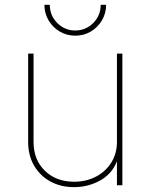

<svg xmlns="http://www.w3.org/2000/svg" viewBox="-20 -768 624 796"><path d="M287.1 7.8Q231.4 7.8 188.5 -15.9Q145.5 -39.6 121.1 -81.8Q96.7 -124 96.7 -179.7V-545.9H119.1V-179.7Q119.1 -105.5 166 -60.1Q212.9 -14.6 287.1 -14.6Q337.9 -14.6 378.2 -35.9Q418.5 -57.1 441.7 -94.5Q464.8 -131.8 464.8 -179.7V-545.9H487.3V0H464.8V-117.2H470.7Q453.1 -54.7 401.4 -23.4Q349.6 7.8 287.1 7.8ZM292 -620.1Q256.3 -620.1 227.3 -637.5Q198.2 -654.8 181.2 -683.8Q164.1 -712.9 164.1 -748H186.5Q186.5 -703.6 217.5 -672.6Q248.5 -641.6 292 -641.6Q335.4 -641.6 366.5 -672.6Q397.5 -703.6 397.5 -748H419.9Q419.9 -712.9 402.8 -683.8Q385.7 -654.8 356.9 -637.5Q328.1 -620.1 292 -620.1Z"/></svg>

Font: Inter Thin
Style: Regular
Weight: 250
Designer: Rasmus Andersson
Foundry: rsms
Version: Version 4.001;git-66647c0bb